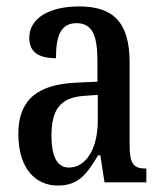

<svg xmlns="http://www.w3.org/2000/svg" viewBox="-20 -567 505 597"><path d="M160 10C226 10 251 -28 285 -84H292L305 0H435V-43H432C395 -43 383 -59 383 -115V-373C383 -500 330 -547 226 -547C134 -547 71 -511 71 -449C71 -407 98 -386 154 -386C154 -452 167 -495 218 -495C272 -495 283 -448 283 -373V-313L218 -310C97 -305 37 -257 37 -151C37 -41 92 10 160 10ZM194 -46C156 -46 140 -84 140 -145C140 -223 165 -264 242 -269L284 -272V-191C284 -107 249 -46 194 -46Z"/></svg>

Font: Noto Serif Khmer ExtraCondensed Medium
Style: Regular
Weight: 500
Width: 2
Designer: Danh Hong and the Monotype Design Team
Foundry: Monotype Imaging Inc.
Version: Version 2.004